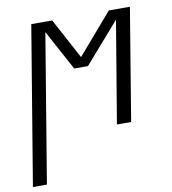

<svg xmlns="http://www.w3.org/2000/svg" viewBox="-103 -592 786 878"><g transform="rotate(-10 289.5 -152.5)"><path d="M-21 215 101 -520H198L299 -332L461 -520H559L473 0H407L486 -473L323 -286H259L158 -473L44 215Z"/></g></svg>

Font: Iosevka SS04 Light Extended
Style: Italic
Weight: 300
Width: 7
Italic angle: -9°
Monospace: yes
Designer: Belleve Invis
Foundry: Belleve Invis
Version: Version 19.0.0; ttfautohint (v1.8.4)